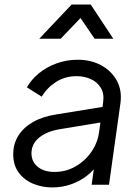

<svg xmlns="http://www.w3.org/2000/svg" viewBox="-20 -810 613 842"><path d="M38 -134Q38 -179 60.5 -215Q83 -251 125 -275Q167 -299 226 -308L441 -343L434 -275L240 -243Q183 -233 150.5 -205.5Q118 -178 118 -138Q118 -101 145.5 -78.5Q173 -56 219 -56Q269 -56 311 -80Q353 -104 381 -144.5Q409 -185 415 -234L432 -359Q438 -399 422 -425Q406 -451 377.5 -463.5Q349 -476 316 -476Q265 -476 225.5 -450.5Q186 -425 163 -386L98 -427Q117 -461 150.5 -488.5Q184 -516 228 -532Q272 -548 321 -548Q379 -548 424 -523.5Q469 -499 492.5 -456Q516 -413 508 -356L458 0H382L397 -107L410 -94Q392 -63 361 -39Q330 -15 291 -1.5Q252 12 209 12Q165 12 126 -4Q87 -20 62.5 -52.5Q38 -85 38 -134ZM152 -640 294 -790H378L477 -640H395L333 -731L246 -640Z"/></svg>

Font: Kosmopol Plus Jakarta Sans Italic It
Style: Regular
Weight: 400
Italic angle: -8.04999°
Designer: Gumpita Rahayu
Foundry: Tokotype
Version: Version 2.006